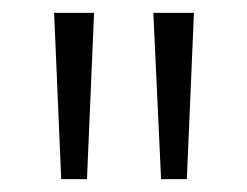

<svg xmlns="http://www.w3.org/2000/svg" viewBox="-20 -734 384 298"><path d="M126 -714H64L75 -456H115ZM281 -714H218L230 -456H270Z"/></svg>

Font: Noto Sans Hebrew Condensed Light
Style: Regular
Weight: 300
Width: 3
Designer: Monotype Design Team
Foundry: Monotype Imaging Inc.
Version: Version 2.004